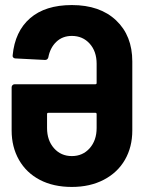

<svg xmlns="http://www.w3.org/2000/svg" viewBox="-20 -728 573 759"><path d="M503 -485V-212Q503 -147 474 -96.5Q445 -46 390.5 -17.5Q336 11 264 11Q191 11 137.5 -17Q84 -45 55 -96Q26 -147 26 -212V-383Q26 -388 29.5 -391.5Q33 -395 38 -395H357Q362 -395 362 -400V-476Q362 -525 334.5 -555.5Q307 -586 264 -586Q227 -586 202.5 -562.5Q178 -539 171 -501Q168 -491 158 -491L41 -497Q36 -497 32.5 -500.5Q29 -504 30 -509Q39 -604 99 -656Q159 -708 264 -708Q375 -708 439 -647.5Q503 -587 503 -485ZM264 -111Q307 -111 334.5 -142Q362 -173 362 -222V-277Q362 -282 357 -282H171Q166 -282 166 -277V-222Q166 -173 193.5 -142Q221 -111 264 -111Z"/></svg>

Font: Barlow Condensed
Style: Bold
Weight: 700
Width: 3
Designer: Jeremy Tribby
Foundry: Tribby Type
Version: Version 1.500